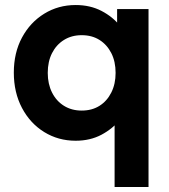

<svg xmlns="http://www.w3.org/2000/svg" viewBox="-20 -544 671 764"><path d="M281 16Q212 16 156 -18.5Q100 -53 67.5 -114.5Q35 -176 35 -255Q35 -334 67.5 -394.5Q100 -455 156 -489.5Q212 -524 281 -524Q339 -524 384 -500.5Q429 -477 458 -440.5Q487 -404 497 -365V-145Q487 -106 458 -69Q429 -32 384 -8Q339 16 281 16ZM571 200H436V-141L476 -254L446 -367V-508H571ZM305 -104Q346 -104 376 -123Q406 -142 423 -176Q440 -210 440 -254Q440 -299 423 -332.5Q406 -366 376 -385Q346 -404 305 -404Q265 -404 234.5 -385Q204 -366 187 -332.5Q170 -299 170 -254Q170 -210 187 -176Q204 -142 234.5 -123Q265 -104 305 -104Z"/></svg>

Font: Fustat ExtraBold
Style: Regular
Weight: 800
Designer: Mohamed Gaber, Khaled Hosny, Laura Garcia Mut
Foundry: Kief Type Foundry, Alif Type Foundry, Hard Type Foundry
Version: Version 1.007